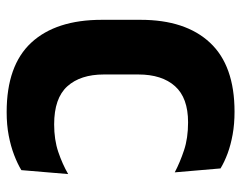

<svg xmlns="http://www.w3.org/2000/svg" viewBox="-92 -600 707 562"><g transform="rotate(90 261.0 -319.5)"><path d="M308.5 14Q172 14 105.2 -58.2Q38.5 -130.5 38.5 -264.5V-378Q38.5 -509.5 105.5 -581.2Q172.5 -653 307.5 -653Q343.5 -653 374 -647.5Q404.5 -642 429.5 -632.8Q454.5 -623.5 473.5 -612L485 -478Q455.5 -493.5 420.2 -505.2Q385 -517 338.5 -517Q267 -517 232.8 -478.8Q198.5 -440.5 198.5 -371.5V-270.5Q198.5 -202 233.2 -163.5Q268 -125 344.5 -125Q389.5 -125 425 -137Q460.5 -149 490 -166L478.5 -29Q459.5 -17.5 434 -7.8Q408.5 2 377.2 8Q346 14 308.5 14Z"/></g></svg>

Font: Anek Bangla Medium
Style: Bold
Weight: 700
Version: Version 1.003